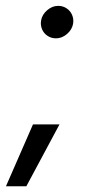

<svg xmlns="http://www.w3.org/2000/svg" viewBox="-40 -521 319 656"><path d="M100.3 -450.7Q103.8 -471.2 121.2 -486.1Q138.5 -501 158.8 -501Q174.7 -501 187.4 -492.6Q200.2 -484.2 206.2 -470.2Q212.3 -456.2 209.8 -440.3Q206.3 -419.8 189 -404.9Q171.7 -390 151.3 -390Q135.3 -390 122.6 -398.4Q109.8 -406.8 103.8 -420.8Q97.8 -434.8 100.3 -450.7ZM72.7 -96H163.3L50 115.5H-19.7Z"/></svg>

Font: Oak Sans Light Italic
Style: Regular
Weight: 400
Italic angle: -9.5°
Foundry: Erik Kennedy, Walven
Version: Version 1.000;Glyphs 3.1.2 (3151)